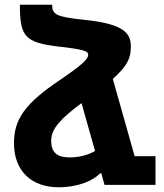

<svg xmlns="http://www.w3.org/2000/svg" viewBox="-20 -780 691 810"><path d="M403 -49H407V-50L421 0H636V-121H548L456 -447C522 -506 532 -539 532 -584C532 -641 502 -680 330 -697C213 -709 200 -721 200 -760H64C64 -628 83 -601 224 -584C340 -571 352 -563 352 -549C352 -533 335 -512 235 -444C84 -343 39 -276 39 -176C39 -55 117 10 226 10C314 10 375 -20 403 -49ZM196 -187C196 -238 238 -281 324 -345L381 -143C350 -125 312 -116 275 -116C222 -116 196 -135 196 -187Z"/></svg>

Font: Noto Sans Armenian SemiCondensed Extra
Style: Regular
Weight: 800
Width: 4
Designer: Monotype Design Team
Foundry: Monotype Imaging Inc.
Version: Version 1.901